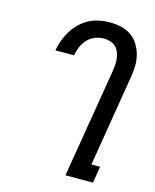

<svg xmlns="http://www.w3.org/2000/svg" viewBox="-112 -820 724 896"><g transform="rotate(15 250.0 -371.5)"><path d="M291 0 379 -531Q381 -547 382 -562.5Q383 -578 380.5 -593Q378 -608 372 -621.5Q366 -635 355.5 -644.5Q345 -654 330 -658.5Q315 -663 299 -663Q279 -663 258 -655Q237 -647 221.5 -630.5Q206 -614 197.5 -594Q189 -574 185 -553V-551H95V-554Q100 -579 109 -603Q118 -627 132 -649.5Q146 -672 165.5 -690.5Q185 -709 208 -721Q231 -733 256.5 -738Q282 -743 307 -743Q335 -743 362 -737Q389 -731 410.5 -716Q432 -701 446 -678.5Q460 -656 467 -629.5Q474 -603 473 -574.5Q472 -546 467 -518L395 -80H437L424 0Z"/></g></svg>

Font: Iosevka Term Curly Medium
Style: Italic
Weight: 500
Italic angle: -9°
Designer: Belleve Invis
Foundry: Belleve Invis
Version: Version 32.3.0